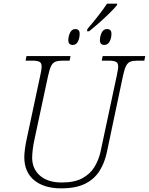

<svg xmlns="http://www.w3.org/2000/svg" viewBox="-20 -1021 815 1051"><path d="M459 -863Q484 -892 513.5 -929Q543 -966 566 -1001H622L619 -991Q604 -973 577.5 -947Q551 -921 521.5 -895Q492 -869 468 -850H456ZM378 -775Q354 -775 354 -801Q354 -822 363.5 -842Q373 -862 392 -862Q416 -862 416 -836Q416 -812 406.5 -793.5Q397 -775 378 -775ZM551 -775Q527 -775 527 -801Q527 -822 536.5 -842Q546 -862 566 -862Q590 -862 590 -836Q590 -812 580 -793.5Q570 -775 551 -775ZM315 10Q221 10 167 -34.5Q113 -79 113 -161Q113 -177 116.5 -205Q120 -233 127 -264L200 -606Q208 -640 208 -656Q208 -677 195.5 -683Q183 -689 156 -689H120L125 -714H366L361 -689H323Q299 -689 284 -683.5Q269 -678 260 -660Q251 -642 243 -605L170 -264Q162 -229 159 -201Q156 -173 156 -158Q156 -97 199 -59.5Q242 -22 318 -22Q388 -22 431 -45.5Q474 -69 497 -107Q520 -145 530 -189L619 -606Q622 -622 624.5 -635Q627 -648 627 -656Q627 -677 614 -683Q601 -689 575 -689H537L542 -714H775L770 -689H733Q709 -689 694 -683.5Q679 -678 670 -660Q661 -642 653 -605L565 -188Q553 -130 524.5 -85Q496 -40 445.5 -15Q395 10 315 10Z"/></svg>

Font: Noto Serif ExtraLight
Style: Italic
Weight: 200
Italic angle: -12°
Designer: Monotype Design Team
Foundry: Monotype Imaging Inc.
Version: Version 2.014; ttfautohint (v1.8.4.7-5d5b)